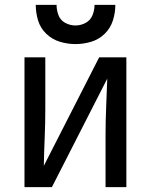

<svg xmlns="http://www.w3.org/2000/svg" viewBox="-20 -764 616 784"><path d="M80 0H192L418 -443Q416 -386 413.5 -328Q411 -270 411 -212V0H496V-530H385L159 -87Q160 -145 162.5 -202.5Q165 -260 165 -318V-530H80ZM288 -584Q321 -584 352.5 -593.5Q384 -603 407.5 -626Q431 -649 441 -680.5Q451 -712 451 -744H366Q366 -722 357.5 -701.5Q349 -681 329.5 -670.5Q310 -660 288 -660Q266 -660 246.5 -670.5Q227 -681 219 -701.5Q211 -722 211 -744H126Q126 -712 135.5 -680.5Q145 -649 169 -626Q193 -603 224.5 -593.5Q256 -584 288 -584Z"/></svg>

Font: Iosevka Sparkle
Style: Regular
Weight: 400
Designer: Belleve Invis
Foundry: Belleve Invis
Version: Version 4.5.0; ttfautohint (v1.8.3)